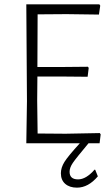

<svg xmlns="http://www.w3.org/2000/svg" viewBox="-20 -659 509 883"><path d="M334 204Q300 204 280 186.5Q260 169 260 138Q260 112 276.5 85.5Q293 59 347 0H101L104 -194L101 -639H437L441 -633L435 -592L286 -594L153 -593L152 -351H277L384 -352L388 -347L383 -306L272 -307H152L151 -197L153 -45L282 -44L439 -47L443 -41L438 0H387Q330 68 315 90Q300 112 300 131Q300 166 339 166Q376 166 415 121L418 122L430 152Q386 204 334 204Z"/></svg>

Font: Alegreya Sans SC Light
Style: Regular
Weight: 300
Designer: Juan Pablo del Peral
Foundry: Huerta Tipografica
Version: Version 2.007